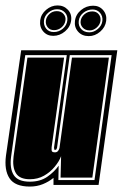

<svg xmlns="http://www.w3.org/2000/svg" viewBox="-30 -681 452 707"><path d="M80 6Q25 6 5 -24.5Q-15 -55 -8 -108L48 -496H402L333 0H167V-26Q150 -12 128 -3Q106 6 80 6ZM80 -12Q118 -12 144 -30Q170 -48 186 -71L185 -18H318L381 -478H227L180 -137L178 -132Q177 -129 172 -129Q169 -129 169 -138L216 -478H63L11 -105Q5 -61 20.5 -36.5Q36 -12 80 -12ZM80 -21Q42 -21 28.5 -43.5Q15 -66 20 -105L71 -469H206L160 -138Q159 -126 162 -123Q165 -120 172 -120Q180 -120 184 -125.5Q188 -131 189 -136L235 -469H371L310 -27H193L195 -106Q188 -87 171.5 -67Q155 -47 132 -34Q109 -21 80 -21ZM166 -549Q143 -549 129 -565.5Q115 -582 118 -606Q121 -629 140 -645Q159 -661 182 -661Q205 -661 220 -645Q235 -629 232 -606Q229 -582 209.5 -565.5Q190 -549 166 -549ZM297 -548Q272 -548 257.5 -564.5Q243 -581 246 -604Q249 -628 268.5 -644Q288 -660 313 -660Q336 -660 350 -643.5Q364 -627 361 -604Q358 -581 339 -564.5Q320 -548 297 -548ZM168 -563Q187 -563 201.5 -575.5Q216 -588 218 -606Q220 -623 209 -635Q198 -647 180 -647Q163 -647 148.5 -635Q134 -623 132 -606Q130 -588 140 -575.5Q150 -563 168 -563ZM299 -562Q316 -562 330.5 -574.5Q345 -587 347 -604Q349 -621 338.5 -633.5Q328 -646 311 -646Q292 -646 277 -634Q262 -622 260 -604Q258 -586 269 -574Q280 -562 299 -562ZM169 -570Q154 -570 145.5 -580.5Q137 -591 139 -606Q141 -619 152 -629.5Q163 -640 179 -640Q195 -640 204 -629.5Q213 -619 211 -606Q209 -591 197 -580.5Q185 -570 169 -570ZM300 -569Q284 -569 274.5 -579.5Q265 -590 267 -604Q269 -618 281 -628.5Q293 -639 310 -639Q325 -639 333.5 -628.5Q342 -618 340 -604Q338 -590 326 -579.5Q314 -569 300 -569Z"/></svg>

Font: Alumni Sans Collegiate One SC
Style: Italic
Weight: 400
Italic angle: -8°
Designer: Robert E. Leuschke
Foundry: Robert E. Leuschke
Version: Version 1.100